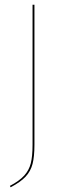

<svg xmlns="http://www.w3.org/2000/svg" viewBox="-20 -700 266 814"><path d="M126 -86Q126 -36 118 -5Q110 26 88.5 49Q67 72 25 94L22 88Q62 67 82.5 44.5Q103 22 110.5 -7.5Q118 -37 118 -86V-680H126Z"/></svg>

Font: Fira Sans Compressed Eight
Style: Regular
Weight: 100
Width: 1
Designer: bBox Type GmbH & Carrois Corporate GbR & Edenspiekermann AG
Foundry: bBox Type GmbH & Carrois Corporate GbR & Edenspiekermann AG
Version: Version 4.301